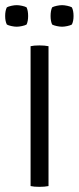

<svg xmlns="http://www.w3.org/2000/svg" viewBox="-22 -721 305 744"><path d="M96.5 -542Q109.5 -545 130.5 -545Q151 -545 166 -542V0Q151 3 130.5 3Q109.5 3 96.5 0ZM-2 -659Q-2 -679.5 4.5 -692.5Q10.5 -696 22.2 -698.5Q34 -701 42.5 -701Q51.5 -701 63.2 -698.5Q75 -696 81 -692.5Q87 -679.5 87 -659Q87 -639 81 -626Q75 -622.5 63.2 -620Q51.5 -617.5 42.5 -617.5Q34 -617.5 22.2 -620Q10.5 -622.5 4.5 -626Q-2 -639 -2 -659ZM174 -659Q174 -679.5 180 -692.5Q186 -696 197.8 -698.5Q209.5 -701 218.5 -701Q227 -701 238.8 -698.5Q250.5 -696 256.5 -692.5Q263 -679.5 263 -659Q263 -639 256.5 -626Q250.5 -622.5 238.8 -620Q227 -617.5 218.5 -617.5Q209.5 -617.5 197.8 -620Q186 -622.5 180 -626Q174 -639 174 -659Z"/></svg>

Font: Signika Negative SC Light
Style: Regular
Weight: 300
Designer: Anna Giedryś
Foundry: Anna Giedryś
Version: Version 2.000; ttfautohint (v1.8.3) -l 8 -r 50 -G 200 -x 9 -